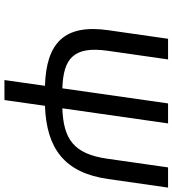

<svg xmlns="http://www.w3.org/2000/svg" viewBox="24 -799 775 863"><g transform="rotate(90 411.5 -367.5)"><path d="M339.8 0H429.7L455.6 -182.1C647.5 -189 756.8 -269.5 784.7 -466.3L823.2 -735.4H732.4L693.4 -462.4C671.9 -309.1 603 -265.1 466.8 -260.3L534.7 -735.4H444.8L377 -260.3C242.2 -264.6 187 -311.5 208 -462.4L247.1 -735.4H154.3L115.7 -466.3C87.4 -268.6 173.8 -188 365.7 -182.1Z"/></g></svg>

Font: Winston
Style: Italic
Weight: 400
Italic angle: -8.13011°
Designer: Vernon Adams, Kim Jin-seong, David Berlow, Cristiano Sobral
Foundry: The Winston Project Authors
Version: Version 3.004